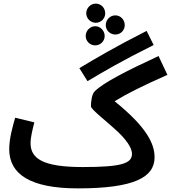

<svg xmlns="http://www.w3.org/2000/svg" viewBox="-20 -1021 946 1062"><path d="M510 -895C539 -895 562 -919 562 -947C562 -977 539 -1001 510 -1001C481 -1001 457 -977 457 -947C457 -919 481 -895 510 -895ZM618 -830C647 -830 670 -853 670 -882C670 -912 647 -936 618 -936C589 -936 565 -912 565 -882C565 -853 589 -830 618 -830ZM507 -770C535 -770 559 -793 559 -822C559 -851 535 -876 507 -876C478 -876 454 -851 454 -822C454 -793 478 -770 507 -770ZM464 -572C553 -625 653 -684 830 -772L791 -850C617 -762 509 -698 419 -644ZM149 -229C149 -262 161 -310 170 -344L64 -370C49 -319 31 -253 31 -196C31 -60 143 21 411 21C724 21 835 -41 835 -151C835 -227 790 -319 614 -461C682 -503 769 -546 906 -607L857 -711C682 -630 552 -564 504 -516C489 -502 483 -463 483 -433C483 -415 571 -350 636 -288C697 -229 710 -191 710 -170C710 -117 653 -97 437 -97C219 -97 149 -143 149 -229Z"/></svg>

Font: Noto Sans Arabic UI Semi
Style: Regular
Weight: 600
Designer: Nadine Chahine - Monotype Design Team
Foundry: Monotype Imaging Inc.
Version: Version 1.900